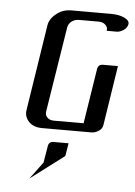

<svg xmlns="http://www.w3.org/2000/svg" viewBox="-48 -476 494 702"><g transform="rotate(5 199.0 -125.0)"><path d="M53.2 -52.7Q53.2 -55.2 54.2 -62L103 -375Q106.4 -399.9 130.9 -418.9Q153.3 -438 186 -438H331.1Q361.3 -438 380.4 -428.7Q400.4 -418.9 397.9 -405.8Q395.5 -392.6 382.8 -383.8Q369.6 -375 356.9 -375H320.8Q323.2 -388.2 313.5 -397Q304.2 -405.8 289.1 -405.8H216.8Q201.2 -405.8 189.5 -397Q178.2 -388.2 175.8 -375L126 -62Q124 -48.3 132.8 -39.6Q141.6 -30.8 157.2 -30.8H266.1L297.9 -232.9Q300.8 -250 318.8 -250H373L338.9 -30.8Q336.4 -16.1 324.2 -8.8Q311 0 297.9 0H116.2Q85 0 67.4 -18.1Q53.2 -33.2 53.2 -52.7ZM85.9 188 132.8 125 143.1 63Q146 46.9 163.1 46.9H217.8L210 94.2Z"/></g></svg>

Font: Hhenum
Style: Italic
Weight: 400
Designer: T. Christopher White
Version: Version 1.0